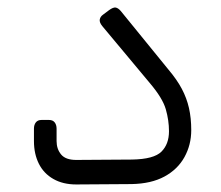

<svg xmlns="http://www.w3.org/2000/svg" viewBox="-20 -489 587 509"><path d="M182 0Q147 0 121.5 -14.5Q96 -29 83 -55Q70 -81 70 -115V-148Q70 -158 75 -164.5Q80 -171 90 -171H110Q120 -171 125 -164.5Q130 -158 130 -148V-115Q130 -94 142 -79.5Q154 -65 182 -65L330 -66Q388 -67 408 -87Q428 -107 428 -141Q428 -170 419.5 -199.5Q411 -229 377 -269L251 -420Q243 -430 244.5 -437.5Q246 -445 253 -450L269 -462Q280 -470 286.5 -469Q293 -468 300 -460L427 -304Q449 -278 462 -253.5Q475 -229 481 -202.5Q487 -176 487 -144Q487 -105 469 -72.5Q451 -40 416 -21Q381 -2 329 -1Z"/></svg>

Font: Rubik Light
Style: Regular
Weight: 300
Designer: Hubert and Fischer
Foundry: Hubert and Fischer
Version: Version 2.300;gftools[0.9.30]